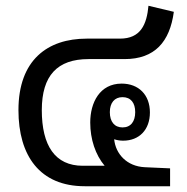

<svg xmlns="http://www.w3.org/2000/svg" viewBox="-20 -646 649 666"><path d="M274 0H570V-62L482 -66C420 -69 381 -112 376 -163C385 -160 396 -158 407 -158C463 -158 500 -196 500 -256C500 -317 461 -356 402 -356C326 -356 293 -290 293 -221C293 -163 311 -109 343 -71H267C171 -71 125 -141 125 -264C125 -384 179 -441 287 -441H412C517 -441 569 -501 583 -605L495 -626C489 -561 468 -512 396 -512H281C145 -512 44 -438 44 -264C44 -106 118 0 274 0ZM405 -204C377 -204 361 -224 361 -257C361 -289 377 -309 405 -309C434 -309 449 -289 449 -257C449 -225 434 -204 405 -204Z"/></svg>

Font: Noto Sans Thai Looped SemiCondensed
Style: Regular
Weight: 400
Width: 4
Designer: Sasikarn Vongin, Ben Mitchell
Foundry: The Fontpad Ltd
Version: Version 1.001